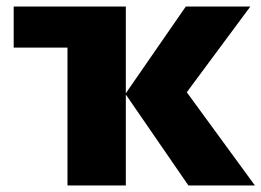

<svg xmlns="http://www.w3.org/2000/svg" viewBox="-20 -569 802 589"><path d="M748 -549 553 -286 762 0H558L366 -279V0H187V-423H22V-549H366V-283L550 -549Z"/></svg>

Font: Noto Sans Disp ExtBd
Style: Regular
Weight: 800
Designer: Monotype Design Team
Foundry: Monotype Imaging Inc.
Version: Version 2.000;GOOG;noto-source:20170915:90ef993387c0; ttfaut